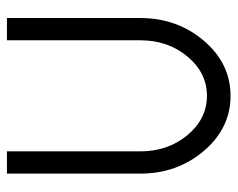

<svg xmlns="http://www.w3.org/2000/svg" viewBox="-84 -580 669 540"><g transform="rotate(-90 250.0 -310.5)"><path d="M31.2 -250V-625H93.8V-250Q93.8 -172.4 139.4 -117.4Q185.1 -62.5 250 -62.5Q314.9 -62.5 360.6 -117.4Q406.2 -172.4 406.2 -250V-625H468.8V-250Q468.8 -146 404.8 -71Q340.8 3.9 250 3.9Q159.2 3.9 95.2 -71Q31.2 -146 31.2 -250Z"/></g></svg>

Font: Juliett
Style: Regular
Weight: 400
Designer: GGBotNet
Foundry: GGBotNet
Version: 0.60